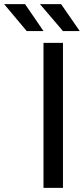

<svg xmlns="http://www.w3.org/2000/svg" viewBox="-138 -907 405 927"><path d="M72 -700V0H166V-700ZM-118 -887 -9 -757H72L-17 -887ZM55 -887 166 -757H247L157 -887Z"/></svg>

Font: Rookery
Style: Regular
Weight: 400
Designer: Ryan Kimball / Julieta Ulanovsky
Foundry: Motorola Mobility LLC.
Version: Version 1.0